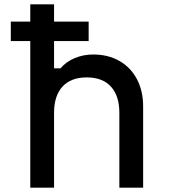

<svg xmlns="http://www.w3.org/2000/svg" viewBox="-20 -868 790 888"><path d="M120 -848H230V-552H260Q285 -582 325 -599Q365 -616 411 -616Q480 -616 532.5 -586Q585 -556 613.5 -501.5Q642 -447 642 -376V0H532V-346Q532 -425 493 -467.5Q454 -510 381 -510Q308 -510 269 -467.5Q230 -425 230 -346V0H120ZM30 -768H390V-678H30Z"/></svg>

Font: Martian Mono sWd Rg
Style: Regular
Weight: 400
Width: 6
Monospace: yes
Designer: Roman Shamin
Foundry: Evil Martians
Version: Version 1.000